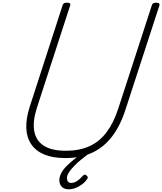

<svg xmlns="http://www.w3.org/2000/svg" viewBox="-20 -1150 1200 1420"><path d="M463 19Q370 19 307 -7.5Q244 -34 210.5 -84Q177 -134 174.5 -203Q172 -272 199 -358L443 -1111Q446 -1121 453 -1125.5Q460 -1130 476 -1130Q490 -1130 496.5 -1125.5Q503 -1121 499 -1110L253 -353Q221 -254 233 -182.5Q245 -111 303 -73Q361 -35 468 -35Q566 -35 640 -68Q714 -101 767 -170.5Q820 -240 854 -345L1103 -1111Q1106 -1121 1113 -1125.5Q1120 -1130 1136 -1130Q1165 -1130 1159 -1110L909 -342Q870 -220 808.5 -140Q747 -60 661.5 -20.5Q576 19 463 19ZM488 250Q456 250 437.5 232Q419 214 419 183Q419 157 432.5 131Q446 105 471 79.5Q496 54 529.5 27.5Q563 1 604 -28L646 -24V-21Q611 5 580.5 30Q550 55 526.5 79.5Q503 104 489 126Q475 148 475 168Q475 183 483 193Q491 203 506 203Q528 203 549.5 189Q571 175 594 149Q599 143 606.5 142Q614 141 622 150Q628 155 629 161.5Q630 168 624 175Q608 198 585.5 214.5Q563 231 538 240.5Q513 250 488 250Z"/></svg>

Font: Playwrite CU ExtraLight
Style: Regular
Weight: 250
Designer: Veronika Burian, José Scaglione
Foundry: TypeTogether
Version: Version 1.002